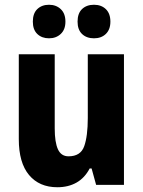

<svg xmlns="http://www.w3.org/2000/svg" viewBox="-20 -843 601 807"><path d="M501 -615V-66H384L365 -135H357Q336 -95 301.5 -75.5Q267 -56 221 -56Q145 -56 102 -107.5Q59 -159 59 -258V-615H210V-303Q210 -245 223.5 -215.5Q237 -186 268 -186Q319 -186 334 -228.5Q349 -271 349 -347V-615ZM118 -752Q118 -787 137 -805Q156 -823 186 -823Q216 -823 235.5 -804.5Q255 -786 255 -752Q255 -719 235.5 -700.5Q216 -682 186 -682Q156 -682 137 -700Q118 -718 118 -752ZM306 -752Q306 -787 325 -805Q344 -823 375 -823Q406 -823 425 -804.5Q444 -786 444 -752Q444 -719 425 -700.5Q406 -682 375 -682Q344 -682 325 -700Q306 -718 306 -752Z"/></svg>

Font: Noto Sans Malayalam UI Condensed ExtraBold
Style: Regular
Weight: 800
Width: 3
Designer: Jelle Bosma - Monotype Design Team
Foundry: Monotype Imaging Inc.
Version: Version 2.104; ttfautohint (v1.8.4.7-5d5b)